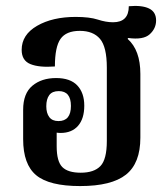

<svg xmlns="http://www.w3.org/2000/svg" viewBox="-20 -616 564 647"><path d="M250 11Q146 11 102 -25.5Q58 -62 58 -147V-246Q58 -301 89 -327Q120 -353 169 -353Q217 -353 240.5 -328Q264 -303 264 -260Q264 -216 243 -192Q222 -168 184 -168Q177 -168 171 -169V-123Q171 -72 190 -53Q209 -34 252 -34Q297 -34 318.5 -56.5Q340 -79 340 -141V-388Q340 -458 317 -485Q294 -512 249 -512Q203 -512 184 -485Q165 -458 165 -392Q112 -388 82.5 -400Q53 -412 53 -448Q53 -499 105 -529Q157 -559 235 -559Q282 -559 309.5 -550Q337 -541 361 -541Q414 -541 414 -595Q458 -599 482 -587.5Q506 -576 506 -547Q506 -520 484.5 -500.5Q463 -481 412 -488L410 -485Q453 -447 453 -367V-152Q453 -66 404.5 -27.5Q356 11 250 11ZM177 -208Q219 -208 219 -259Q219 -309 178 -309Q156 -309 146 -295.5Q136 -282 136 -258Q136 -235 146 -221.5Q156 -208 177 -208Z"/></svg>

Font: Noto Serif Thai Condensed SemiBold
Style: Regular
Weight: 600
Width: 3
Designer: Monotype Design Team
Foundry: Monotype Imaging Inc.
Version: Version 2.002; ttfautohint (v1.8.4.7-5d5b)